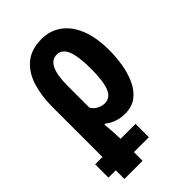

<svg xmlns="http://www.w3.org/2000/svg" viewBox="-237 -644 971 971"><g transform="rotate(-45 248.0 -158.5)"><path d="M53.2 240.2V178.2H1V83H53.2V-273.9Q53.2 -355 73.5 -418.9Q93.8 -482.9 138.9 -520Q184.1 -557.1 257.8 -557.1Q315.9 -557.1 361.6 -525.4Q407.2 -493.7 433.6 -430.7Q460 -367.7 460 -272.9Q460 -225.6 451.9 -176Q443.8 -126.5 424.8 -84.2Q405.8 -42 372.8 -16.1Q339.8 9.8 290 9.8Q257.8 9.8 230.2 0.2Q202.6 -9.3 184.1 -25.9H175.8Q178.2 -6.8 179.4 11.5Q180.7 29.8 181.6 47.6Q182.6 65.4 183.1 83H290V178.2H183.1V240.2ZM253.9 -100.1Q293.9 -100.1 311 -142.3Q328.1 -184.6 328.1 -272.9Q328.1 -362.3 310.8 -404.5Q293.5 -446.8 255.9 -446.8Q219.2 -446.8 201.2 -408.9Q183.1 -371.1 183.1 -293.9V-140.1Q195.8 -119.6 215.1 -109.9Q234.4 -100.1 253.9 -100.1Z"/></g></svg>

Font: Open Sans Condensed
Style: Regular
Weight: 400
Width: 3
Designer: Monotype Design Team
Foundry: Monotype Imaging Inc.
Version: Version 3.000